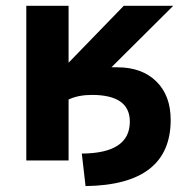

<svg xmlns="http://www.w3.org/2000/svg" viewBox="-20 -543 630 652"><path d="M212.9 -330.1 400.4 -523.4H568.4L358.4 -314.5Q365.2 -314.5 377.9 -314.5Q461.9 -314.5 510.7 -266.6Q559.6 -218.8 559.6 -135.7Q559.6 85 270.5 88.9L257.8 -21.5Q420.9 -22.5 420.9 -129.9Q420.9 -220.7 292 -220.7Q246.1 -220.7 212.9 -205.1V2H69.3V-523.4H212.9Z"/></svg>

Font: Gen Shin Gothic Bold
Style: Bold
Weight: 700
Designer: [Source Han Sans]
Ryoko NISHIZUKA  (kana & ideographs); Paul D. Hunt (Latin, Greek & Cyrillic); Wenlong ZHANG  (bopomofo
Version: Version 1.002.20150607